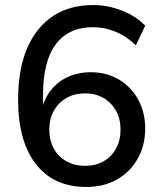

<svg xmlns="http://www.w3.org/2000/svg" viewBox="-20 -734 640 763"><path d="M324 9Q193 9 122.5 -82Q52 -173 52 -337Q52 -459 88 -542.5Q124 -626 190.5 -670Q257 -714 351 -714Q407 -714 463 -692.5Q519 -671 557 -632L520 -554Q483 -590 439 -608Q395 -626 350 -626Q253 -626 202 -558.5Q151 -491 151 -357V-272H141Q148 -326 175 -365.5Q202 -405 245 -426Q288 -447 341 -447Q404 -447 452.5 -418Q501 -389 529 -338.5Q557 -288 557 -223Q557 -156 527 -103Q497 -50 444.5 -20.5Q392 9 324 9ZM318 -75Q360 -75 391.5 -93Q423 -111 441 -143.5Q459 -176 459 -219Q459 -262 441 -294Q423 -326 391.5 -344.5Q360 -363 318 -363Q276 -363 244 -344.5Q212 -326 194 -294Q176 -262 176 -219Q176 -176 194 -143.5Q212 -111 244 -93Q276 -75 318 -75Z"/></svg>

Font: Mulish ExtraLight SemiBold
Style: Regular
Weight: 600
Version: Version 3.603